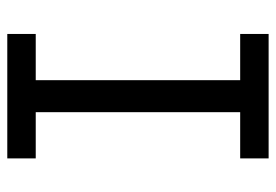

<svg xmlns="http://www.w3.org/2000/svg" viewBox="-138 -638 775 540"><g transform="rotate(90 250.0 -367.5)"><path d="M75 0V-80H205V-655H75V-735H425V-655H295V-80H425V0Z"/></g></svg>

Font: Iosevka Fixed Medium
Style: Regular
Weight: 500
Monospace: yes
Designer: Belleve Invis
Foundry: Belleve Invis
Version: Version 32.3.0